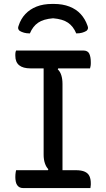

<svg xmlns="http://www.w3.org/2000/svg" viewBox="-20 -957 540 977"><path d="M298 -65H213L226 -96Q215 -107 208.5 -126Q202 -145 202 -170Q202 -226 202 -283.5Q202 -341 202 -399.5Q202 -458 202 -516.5Q202 -575 202 -635H287L274 -604Q286 -593 292 -574Q298 -555 298 -530Q298 -474 298 -416.5Q298 -359 298 -300.5Q298 -242 298 -183Q298 -124 298 -65ZM440 0H98Q87 0 79.5 -4Q72 -8 67 -15.5Q62 -23 60 -33.5Q58 -44 58 -56Q58 -63 58.5 -69.5Q59 -76 60 -81.5Q61 -87 62 -91H365Q395 -91 412 -83Q429 -75 435.5 -60Q442 -45 442 -25Q442 -21 442 -16.5Q442 -12 441 -8Q440 -4 440 0ZM62 -700H403Q427 -700 434.5 -683.5Q442 -667 442 -641Q442 -637 442 -633Q442 -629 441.5 -625Q441 -621 440 -617Q439 -613 438 -609H136Q97 -609 77.5 -625Q58 -641 58 -673Q58 -677 58 -681Q58 -685 58.5 -688.5Q59 -692 60 -695Q61 -698 62 -700ZM132 -787Q115 -787 102.5 -790.5Q90 -794 80 -800Q74 -805 72.5 -811.5Q71 -818 75 -827Q86 -861 109 -885.5Q132 -910 166 -923.5Q200 -937 246 -937H254Q299 -937 333.5 -923.5Q368 -910 390.5 -885.5Q413 -861 425 -827Q429 -818 427.5 -811.5Q426 -805 420 -800Q410 -794 397.5 -790.5Q385 -787 368 -787Q353 -823 326 -841.5Q299 -860 250 -864Q201 -860 174 -841.5Q147 -823 132 -787Z"/></svg>

Font: Recursive Casual
Style: Regular
Weight: 400
Version: Version 1.047